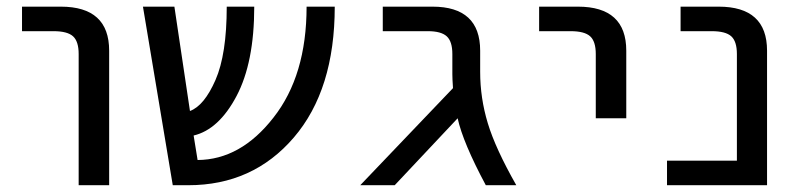

<svg xmlns="http://www.w3.org/2000/svg" viewBox="-20 -544 2343 566"><path d="M44.9 -452.1V-524.4H159.2Q301.8 -524.4 301.8 -394.5V2H211.9V-384.8Q211.9 -421.9 195.3 -437Q178.7 -452.1 137.7 -452.1Z M966.8 -524.4Q966.8 -279.3 846.2 -138.7Q725.6 2 535.2 2H489.3L401.4 -524.4H494.1L540 -216.8Q582 -232.4 615.2 -308.1Q648.4 -383.8 648.4 -524.4H729.5Q729.5 -359.4 677.2 -260.7Q625 -162.1 550.8 -144.5L562.5 -72.3Q689.5 -73.2 786.1 -197.3Q883.8 -321.3 883.8 -524.4Z M1395.5 -332Q1395.5 -254.9 1418 -180.7Q1440.4 -106.4 1502 2H1412.1Q1344.7 -124 1329.1 -195.3L1143.6 2H1042L1315.4 -284.2Q1313.5 -311.5 1313.5 -325.2V-384.8Q1313.5 -421.9 1296.9 -437Q1280.3 -452.1 1241.2 -452.1H1108.4V-524.4H1254.9Q1395.5 -524.4 1395.5 -394.5Z M1569.3 -452.1V-524.4H1683.6Q1826.2 -524.4 1826.2 -394.5V-195.3H1736.3V-384.8Q1736.3 -421.9 1719.7 -437Q1703.1 -452.1 1662.1 -452.1Z M2152.3 -384.8Q2152.3 -421.9 2135.7 -437Q2119.1 -452.1 2078.1 -452.1H1986.3V-524.4H2098.6Q2241.2 -524.4 2241.2 -394.5V2H1946.3V-70.3H2152.3Z"/></svg>

Font: irohakakuC Regular
Style: Regular
Weight: 400
Designer: [Source Han Sans]
Ryoko NISHIZUKA Ë•øÂ°öÊ∂ºÂ≠ê (kana & ideographs); Paul D. Hunt (Latin, Greek & Cyrillic); Wenlong ZHAN
Version: Version 1.001.20160904